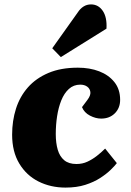

<svg xmlns="http://www.w3.org/2000/svg" viewBox="-20 -837 594 871"><path d="M333 -530Q387 -530 430 -513.5Q473 -497 499 -464.5Q525 -432 525 -384Q525 -347 501 -323Q477 -299 439 -299Q414 -299 388 -312.5Q362 -326 352 -351L376 -383Q392 -404 390 -419.5Q388 -435 375.5 -444Q363 -453 344 -453Q314 -453 292.5 -433.5Q271 -414 258 -381.5Q245 -349 239 -309.5Q233 -270 233 -229Q233 -188 242 -157.5Q251 -127 271.5 -110Q292 -93 327 -93Q354 -93 376.5 -103.5Q399 -114 419 -129.5Q439 -145 457 -163L510 -97Q501 -85 482 -66.5Q463 -48 434.5 -29.5Q406 -11 367 1.5Q328 14 277 14Q210 14 155 -13.5Q100 -41 67.5 -95Q35 -149 35 -226Q35 -289 52.5 -344Q70 -399 106.5 -440.5Q143 -482 199.5 -506Q256 -530 333 -530ZM333 -781Q344 -798 359 -807.5Q374 -817 393 -817Q426 -817 446 -788Q466 -759 463 -707L256 -578L217 -618Z"/></svg>

Font: Literata 18pt ExtraBold
Style: Italic
Weight: 800
Italic angle: -2°
Designer: Latin by Veronika Burian and Jose Scaglione. Greek by Irene Vlachou. Cyrillic by Vera Evstafieva
Foundry: TypeTogether
Version: Version 3.103;gftools[0.9.29]